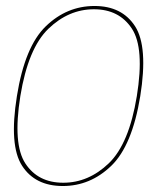

<svg xmlns="http://www.w3.org/2000/svg" viewBox="-20 -618 551 642"><path d="M190 4Q282 4 352 -63.5Q422 -131 449 -296.5Q475.5 -462 431.8 -530Q388 -598 296 -598Q203.5 -598 133.2 -530.2Q63 -462.5 36.5 -296.5Q10 -131.5 53.8 -63.8Q97.5 4 190 4ZM191.5 -7Q107 -7 64.8 -71.5Q22.5 -136 48 -296.5Q74 -456.5 141.8 -521.8Q209.5 -587 294 -587Q378.5 -587 421 -522.2Q463.5 -457.5 437.5 -296.5Q411.5 -137 343.8 -72Q276 -7 191.5 -7Z"/></svg>

Font: Anybody Thin
Style: Italic
Weight: 100
Italic angle: -10°
Designer: Tyler Finck
Foundry: Etcetera Type Company
Version: Version 1.114;gftools[0.9.25]